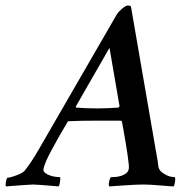

<svg xmlns="http://www.w3.org/2000/svg" viewBox="-80 -666 687 690"><path d="M61.5 -132.8 339.8 -614.3Q345.7 -624 359.4 -635.3Q373 -646.5 379.9 -646.5Q386.7 -646.5 390.6 -642.6L478.5 -133.8Q482.4 -114.3 486.3 -89.8L489.3 -66.4Q492.2 -52.7 506.3 -43.5Q520.5 -34.2 531.2 -31.7Q542 -29.3 548.8 -29.3Q550.8 -23.4 548.8 -11.2Q546.9 1 543.9 3.9Q536.1 3.9 497.1 0.5Q458 -2.9 434.6 -2.9Q409.2 -2.9 362.3 0.5Q315.4 3.9 312.5 3.9Q309.6 0 312.5 -14.2Q315.4 -28.3 319.3 -29.3Q356.4 -29.3 374 -43.9Q380.9 -49.8 382.8 -58.6Q384.8 -67.4 378.4 -109.9Q372.1 -152.3 365.2 -190.4L358.4 -228.5Q356.4 -232.4 353.5 -232.4H264.6Q206.1 -232.4 168.9 -230.5Q162.1 -230.5 162.1 -226.6Q125 -164.1 105.5 -127Q80.1 -80.1 76.2 -58.6Q74.2 -47.9 88.4 -40.5Q102.5 -33.2 115.7 -31.2Q128.9 -29.3 135.7 -29.3Q137.7 -25.4 135.7 -12.7Q133.8 0 130.9 3.9Q53.7 -2.9 39.1 -2.9Q28.3 -2.9 -58.6 3.9Q-60.5 1 -59.1 -10.3Q-57.6 -21.5 -53.7 -27.3Q-43.9 -27.3 -21.5 -35.6Q1 -43.9 8.8 -52.7Q33.2 -83 61.5 -132.8ZM313.5 -494.1 192.4 -283.2Q192.4 -279.3 194.3 -279.3Q224.6 -276.4 270.5 -276.4Q302.7 -276.4 345.7 -279.3L349.6 -284.2Z"/></svg>

Font: Crimson
Style: SemiboldItalic
Weight: 600
Italic angle: -11°
Version: Version 0.8 ; ttfautohint (v1.00) -l 8 -r 50 -G 200 -x 14 -D